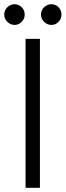

<svg xmlns="http://www.w3.org/2000/svg" viewBox="-43 -889 311 909"><path d="M78 0V-705H146V0ZM26 -771Q7 -771 -8 -785.5Q-23 -800 -23 -820Q-23 -841 -8 -855Q7 -869 26 -869Q45 -869 59.5 -855Q74 -841 74 -820Q74 -800 59.5 -785.5Q45 -771 26 -771ZM200 -771Q181 -771 166 -785.5Q151 -800 151 -820Q151 -841 166 -855Q181 -869 200 -869Q220 -869 234 -855Q248 -841 248 -820Q248 -800 234 -785.5Q220 -771 200 -771Z"/></svg>

Font: TikTok Sans 24pt Light
Style: Regular
Weight: 300
Version: Version 4.000